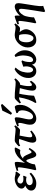

<svg xmlns="http://www.w3.org/2000/svg" viewBox="1596 -2400 1019 4252"><g transform="rotate(-90 2106.0 -273.5)"><path d="M432.6 -418.5Q410.6 -386.2 390.6 -360.8Q370.6 -335.4 363.8 -335.4Q358.9 -335.4 346.4 -344.7Q334 -354 316.7 -366.2Q299.3 -378.4 279.8 -387.9Q260.3 -397.5 241.7 -397.5Q205.1 -397.5 186 -375.5Q167 -353.5 167 -323.2Q167 -304.7 191.9 -284.7Q216.8 -264.6 266.6 -264.6Q282.2 -264.6 300.3 -266.6Q318.4 -268.6 330.6 -271.5L341.3 -257.8L314.9 -195.8Q299.8 -200.7 279.1 -203.1Q258.3 -205.6 242.7 -205.6Q195.8 -205.6 164.1 -183.6Q132.3 -161.6 132.3 -123Q132.3 -97.2 156 -77.9Q179.7 -58.6 223.6 -58.6Q261.7 -58.6 297.9 -72.3Q334 -85.9 385.7 -128.9L408.2 -97.2Q352.5 -41.5 293 -10.7Q233.4 20 172.4 20Q93.3 20 52.7 -11.5Q12.2 -43 12.2 -90.8Q12.2 -137.7 44.4 -172.1Q76.7 -206.5 122.1 -225.1Q56.2 -250 56.2 -307.1Q56.2 -340.8 77.1 -368.4Q98.1 -396 131.1 -415.8Q164.1 -435.5 200.4 -446.3Q236.8 -457 267.6 -457Q301.8 -457 324.7 -451.4Q347.7 -445.8 368.7 -441.2Q389.6 -436.5 417 -439Q421.4 -437 425.5 -430.2Q429.7 -423.3 432.6 -418.5Z M966.3 -439.5Q960.9 -426.8 952.1 -408.7Q943.4 -390.6 934.1 -373Q924.8 -355.5 917.2 -344Q909.7 -332.5 906.7 -333.5Q889.2 -338.9 866.9 -339.6Q844.7 -340.3 823.2 -334Q792.5 -325.7 759.8 -304.9Q727.1 -284.2 693.4 -242.2Q655.3 -195.8 626 -136.7Q596.7 -77.6 591.3 -9.8Q582.5 -5.9 559.1 0Q535.6 5.9 512.7 11.5Q489.7 17.1 481.4 20L462.4 1Q474.6 -44.9 486.1 -99.6Q497.6 -154.3 506.8 -207Q516.1 -259.8 521.5 -300Q526.9 -340.3 526.9 -357.4Q526.9 -379.9 522.2 -385Q517.6 -390.1 508.8 -390.1Q501.5 -390.1 489 -387Q476.6 -383.8 466.6 -380.6Q456.5 -377.4 456.5 -377.4L446.3 -411.1Q473.6 -421.9 507.1 -432.4Q540.5 -442.9 571.3 -450Q602.1 -457 621.1 -457Q634.8 -457 641.1 -446.8Q647.5 -436.5 647.5 -401.9Q647.5 -393.1 645.3 -371.1Q643.1 -349.1 639.9 -322.3Q636.7 -295.4 632.3 -270.5Q627.9 -245.6 623 -230Q673.8 -298.8 713.4 -340.1Q752.9 -381.3 783 -402.6Q813 -423.8 834 -432.9Q855 -441.9 868.7 -446.8Q891.1 -455.1 914.1 -456.1Q937 -457 955.1 -457Q958.5 -452.6 961.7 -447.5Q964.8 -442.4 966.3 -439.5ZM955.6 -127Q936.5 -93.8 912.1 -59.8Q887.7 -25.9 860.1 -2.9Q832.5 20 804.7 20Q780.3 20 763.9 -2.2Q747.6 -24.4 736.3 -57.4Q725.1 -90.3 715.8 -123.3Q706.5 -156.2 696.3 -178.5Q686 -200.7 671.9 -200.7Q663.6 -200.7 649.9 -180.7Q636.2 -160.6 622.3 -132.3Q608.4 -104 600.6 -79.1Q600.6 -79.1 591.3 -80.1Q582 -81.1 577.6 -89.8Q606 -152.3 630.4 -189Q654.8 -225.6 674.1 -243.7Q693.4 -261.7 707.8 -267.1Q722.2 -272.5 731 -272.5Q750 -272.5 765.6 -253.4Q781.2 -234.4 794.7 -206.3Q808.1 -178.2 819.6 -150.1Q831.1 -122.1 841.6 -103.3Q852.1 -84.5 861.8 -84.5Q877.4 -84.5 896.5 -106.4Q915.5 -128.4 928.7 -147.9Q935.5 -145.5 944.1 -139.6Q952.6 -133.8 955.6 -127Z M1457 -442.4Q1426.3 -402.3 1398.7 -371.1Q1371.1 -339.8 1346.7 -339.8Q1309.6 -339.8 1262.2 -345.9Q1214.8 -352.1 1171.9 -358.2Q1128.9 -364.3 1104.5 -364.3Q1080.1 -364.3 1058.1 -359.4Q1036.1 -354.5 1005.4 -335.9L991.7 -367.2Q1008.8 -385.7 1032 -406.7Q1055.2 -427.7 1078.9 -442.4Q1102.5 -457 1122.1 -457Q1160.6 -457 1207.3 -452.4Q1253.9 -447.8 1296.1 -442.9Q1338.4 -438 1364.3 -438Q1392.1 -438 1407.7 -447Q1423.3 -456.1 1436 -467.3ZM1340.8 -84.5Q1287.6 -38.6 1237.1 -9.3Q1186.5 20 1138.2 20Q1108.9 20 1090.8 -1.5Q1072.8 -22.9 1072.8 -62Q1072.8 -105.5 1090.6 -161.4Q1108.4 -217.3 1131.1 -282.5Q1153.8 -347.7 1168.5 -418L1242.7 -415Q1222.2 -309.1 1207.3 -231.2Q1192.4 -153.3 1192.4 -117.7Q1192.4 -93.3 1201.4 -81.5Q1210.4 -69.8 1224.1 -69.8Q1257.3 -69.8 1325.7 -114.7Z M1906.7 -287.1Q1899.4 -236.8 1873 -183.1Q1846.7 -129.4 1805.4 -83.3Q1764.2 -37.1 1711.4 -8.5Q1658.7 20 1599.1 20Q1572.8 20 1542 6.3Q1511.2 -7.3 1490 -39.8Q1468.8 -72.3 1471.2 -127.9Q1472.7 -163.1 1482.2 -203.6Q1491.7 -244.1 1501 -282Q1510.3 -319.8 1510.3 -345.7Q1510.3 -367.7 1504.6 -373Q1499 -378.4 1490.2 -378.4Q1484.4 -378.4 1473.1 -375.2Q1461.9 -372.1 1452.6 -369.4Q1443.4 -366.7 1443.4 -366.7L1432.6 -399.4Q1460 -411.6 1494.9 -425Q1529.8 -438.5 1560.3 -447.8Q1590.8 -457 1604 -457Q1618.7 -457 1627 -447.8Q1635.3 -438.5 1635.3 -416Q1635.3 -388.2 1629.2 -353.3Q1623 -318.4 1614.7 -282Q1606.4 -245.6 1599.1 -212.6Q1591.8 -179.7 1589.8 -155.8Q1584.5 -100.1 1603 -75.2Q1621.6 -50.3 1643.6 -50.3Q1673.3 -50.3 1698 -69.3Q1722.7 -88.4 1741.2 -119.6Q1759.8 -150.9 1771.7 -187.3Q1783.7 -223.6 1787.6 -257.8Q1793.9 -307.6 1781.7 -343.5Q1769.5 -379.4 1734.9 -386.7L1726.6 -420.4Q1744.1 -426.8 1770.5 -434.1Q1796.9 -441.4 1822.8 -447.8Q1848.6 -454.1 1864.7 -457Q1893.1 -447.3 1904.8 -403.1Q1916.5 -358.9 1906.7 -287.1ZM1929.7 -733.9 1728.5 -518.1Q1710 -523.9 1691.4 -541.5L1783.2 -732.4Q1793.9 -735.8 1819.3 -742.2Q1844.7 -748.5 1870.6 -754.4Q1896.5 -760.3 1909.2 -762.7Z M2476.6 -466.3 2497.1 -439.5Q2481 -418.5 2458.3 -395.3Q2435.5 -372.1 2412.6 -355.7Q2389.6 -339.4 2372.1 -339.4Q2294.9 -339.4 2218.3 -350.3Q2141.6 -361.3 2067.4 -361.3Q2043.5 -361.3 2014.9 -349.9Q1986.3 -338.4 1957.5 -319.3L1941.9 -347.7Q1962.9 -370.1 1985.6 -395.5Q2008.3 -420.9 2030.5 -439Q2052.7 -457 2072.3 -457Q2177.2 -457 2262.2 -447Q2347.2 -437 2409.7 -437Q2428.7 -437 2444.8 -445.6Q2460.9 -454.1 2476.6 -466.3ZM2444.3 -95.2Q2413.6 -47.9 2387.2 -22.9Q2360.8 2 2339.1 11Q2317.4 20 2299.3 20Q2272.5 20 2249 0.7Q2225.6 -18.6 2225.6 -74.2Q2225.6 -104 2238.8 -171.4Q2252 -238.8 2287.1 -367.2L2366.2 -372.6Q2346.2 -310.5 2335.9 -253.4Q2325.7 -196.3 2325.7 -150.9Q2325.7 -105 2332.3 -90.8Q2338.9 -76.7 2352.1 -76.7Q2363.8 -76.7 2380.4 -85.2Q2397 -93.8 2420.9 -125.5ZM2168 -410.2Q2153.8 -350.1 2141.8 -282.7Q2129.9 -215.3 2122.1 -150.1Q2114.3 -85 2112.3 -30.8Q2105.5 -26.4 2086.2 -18.8Q2066.9 -11.2 2043 -2.7Q2019 5.9 1997.6 12.9Q1976.1 20 1965.3 22.9Q1963.9 20 1957.3 11Q1950.7 2 1950.7 2Q1971.2 -32.2 1989 -66.9Q2006.8 -101.6 2022.9 -145.5Q2039.1 -189.5 2054.2 -250.5Q2069.3 -311.5 2085 -398.4Q2092.3 -401.4 2112.3 -404.1Q2132.3 -406.7 2150.1 -408.4Q2168 -410.2 2168 -410.2Z M2657.7 20Q2605 20 2568.1 -9Q2531.2 -38.1 2515.1 -87.9Q2499 -137.7 2508.3 -200.7Q2515.6 -252.9 2541.5 -303.5Q2567.4 -354 2607.9 -395.3Q2648.4 -436.5 2699.2 -460Q2702.1 -457 2718 -450.2Q2733.9 -443.4 2736.8 -439Q2698.7 -397.9 2677 -362.1Q2655.3 -326.2 2644.5 -290.8Q2633.8 -255.4 2628.9 -216.8Q2617.7 -129.4 2637.5 -90.1Q2657.2 -50.8 2686.5 -50.8Q2707 -50.8 2722.2 -67.6Q2737.3 -84.5 2746.8 -110.6Q2756.3 -136.7 2760.3 -165Q2764.6 -200.2 2762 -226.8Q2759.3 -253.4 2755.4 -267.6Q2769.5 -272.5 2793.7 -281Q2817.9 -289.6 2840.8 -297.1Q2863.8 -304.7 2874.5 -307.6Q2880.9 -303.2 2887.9 -297.9Q2895 -292.5 2895 -292.5Q2895 -292.5 2881.3 -259.8Q2867.7 -227.1 2861.8 -176.8Q2857.4 -145 2857.9 -116.2Q2858.4 -87.4 2869.6 -69.1Q2880.9 -50.8 2909.2 -50.8Q2928.7 -50.8 2953.1 -74.5Q2977.5 -98.1 2990.7 -157.2Q3001.5 -208 3003.7 -252.7Q3005.9 -297.4 2997.8 -343Q2989.7 -388.7 2970.2 -441.9Q2974.1 -445.8 2990.7 -451.9Q3007.3 -458 3011.7 -460Q3064.5 -415 3096.2 -344.5Q3127.9 -273.9 3115.7 -187Q3106.4 -121.1 3073 -75Q3039.6 -28.8 2996.6 -4.4Q2953.6 20 2915 20Q2872.1 20 2841.6 -3.2Q2811 -26.4 2800.8 -76.2Q2790.5 -53.7 2772.2 -31.5Q2753.9 -9.3 2725.6 5.4Q2697.3 20 2657.7 20Z M3714.4 -443.4Q3698.2 -422.4 3679.7 -398.2Q3661.1 -374 3641.1 -356.9Q3621.1 -339.8 3601.6 -339.8Q3588.9 -339.8 3565.9 -342Q3543 -344.2 3521 -349.6Q3561 -306.6 3576.7 -256.1Q3592.3 -205.6 3578.1 -161.1Q3571.8 -135.7 3554 -104.7Q3536.1 -73.7 3507.3 -45.2Q3478.5 -16.6 3439.5 1.7Q3400.4 20 3351.6 20Q3294.9 20 3257.3 -4.6Q3219.7 -29.3 3200.7 -72Q3181.6 -114.7 3181.6 -168Q3181.6 -223.1 3204.1 -274.9Q3226.6 -326.7 3265.1 -367.7Q3303.7 -408.7 3352.1 -432.9Q3400.4 -457 3452.1 -457Q3491.7 -457 3539.3 -448Q3586.9 -439 3625 -439Q3650.4 -439 3664.1 -447Q3677.7 -455.1 3690.4 -466.3ZM3464.4 -137.2Q3475.6 -180.7 3476.1 -225.8Q3476.6 -271 3470.5 -306.4Q3464.4 -341.8 3456.1 -356.9Q3439.9 -359.9 3418.2 -362.8Q3396.5 -365.7 3387.2 -365.2Q3354.5 -364.7 3334.5 -341.8Q3314.5 -318.8 3305.2 -280.5Q3295.9 -242.2 3295.9 -194.8Q3295.9 -151.4 3308.3 -116.9Q3320.8 -82.5 3340.8 -62.5Q3360.8 -42.5 3383.3 -42.5Q3416 -42.5 3434.8 -69.8Q3453.6 -97.2 3464.4 -137.2Z M4162.6 -372.1Q4162.6 -357.4 4157.5 -319.3Q4152.3 -281.2 4144.3 -230Q4136.2 -178.7 4127.2 -123.5Q4118.2 -68.4 4110.4 -19Q4100.1 48.3 4097.7 87.2Q4095.2 126 4097.4 145Q4099.6 164.1 4103.5 173.3Q4096.2 175.3 4079.8 180.9Q4063.5 186.5 4044.4 193.4Q4025.4 200.2 4009 206.3Q3992.7 212.4 3985.8 215.8L3964.8 196.8Q3967.3 178.2 3973.6 139.4Q3980 100.6 3988.3 49.8Q3996.6 -1 4005.1 -55.9Q4013.7 -110.8 4021 -161.9Q4028.3 -212.9 4033 -252.7Q4037.6 -292.5 4037.6 -312.5Q4037.6 -335.9 4029.3 -350.1Q4021 -364.3 4000.5 -364.3Q3989.7 -364.3 3960 -343.3Q3930.2 -322.3 3898.4 -271Q3885.3 -249.5 3875.2 -217.5Q3865.2 -185.5 3859.4 -147Q3855 -117.7 3852.3 -99.1Q3849.6 -80.6 3848.6 -65.2Q3847.7 -49.8 3848.1 -30.8Q3841.8 -26.9 3826.2 -20Q3810.5 -13.2 3791.7 -5.1Q3772.9 2.9 3757.6 9.8Q3742.2 16.6 3735.8 20L3716.3 1Q3726.1 -47.4 3735.6 -100.3Q3745.1 -153.3 3752.7 -202.1Q3760.3 -251 3764.6 -288.3Q3769 -325.7 3769 -342.8Q3769 -365.2 3764.4 -370.4Q3759.8 -375.5 3751 -375.5Q3745.1 -375.5 3733.2 -372.3Q3721.2 -369.1 3710.9 -366Q3700.7 -362.8 3700.7 -362.8L3692.9 -397Q3713.4 -405.8 3740.5 -416.3Q3767.6 -426.8 3793.9 -436Q3820.3 -445.3 3840.1 -451.2Q3859.9 -457 3865.7 -457Q3879.4 -457 3883.8 -446.8Q3888.2 -436.5 3888.2 -401.9Q3888.2 -391.6 3887.2 -373.3Q3886.2 -355 3884.8 -343.3Q3924.3 -386.2 3963.4 -411.1Q4002.4 -436 4034.7 -446.5Q4066.9 -457 4086.4 -457Q4120.6 -457 4141.6 -438.2Q4162.6 -419.4 4162.6 -372.1Z"/></g></svg>

Font: Gentium Plus
Style: Bold Italic
Weight: 700
Italic angle: -8°
Designer: Victor Gaultney, Annie Olsen, Iska Routamaa, Becca Hirsbrunner
Foundry: SIL International
Version: Version 6.101